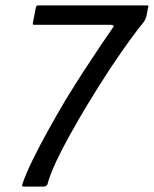

<svg xmlns="http://www.w3.org/2000/svg" viewBox="-20 -693 571 713"><path d="M75 0Q66 0 63.5 -1Q61 -2 63 -9Q75 -45 100 -96.5Q125 -148 157.5 -206.5Q190 -265 223 -321Q257 -377 291 -429Q325 -481 353.5 -523.5Q382 -566 401 -593Q403 -597 401 -598.5Q399 -600 392 -601H108Q104 -601 102.5 -602Q101 -603 102 -607L113 -665Q115 -671 117.5 -672Q120 -673 125 -673H525Q529 -673 530.5 -672Q532 -671 530 -665L523 -630Q522 -626 520 -622Q518 -618 515 -613Q495 -589 461.5 -543Q428 -497 387 -435Q346 -373 302 -300Q271 -248 241 -194.5Q211 -141 188.5 -93Q166 -45 156 -8Q153 -3 148.5 -1.5Q144 0 141 0Z"/></svg>

Font: Glory Thin Medium
Style: Italic
Weight: 500
Italic angle: -12°
Version: Version 1.011